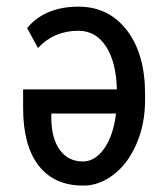

<svg xmlns="http://www.w3.org/2000/svg" viewBox="-20 -559 506 588"><path d="M220.2 -538.6Q313 -538.6 368.7 -466.1Q424.3 -393.6 424.3 -271V-252.9Q424.3 -179.2 397.9 -118.2Q371.6 -57.1 326.7 -23.4Q281.7 10.3 233.9 9.3Q146 9.3 98.4 -51.8Q50.8 -112.8 50.8 -228.5V-285.2H337.9Q335.9 -368.7 304.7 -416.7Q273.4 -464.8 220.2 -464.8Q145.5 -464.8 96.2 -412.1L63 -473.1Q117.7 -538.6 220.2 -538.6ZM233.9 -64.5Q271 -64.5 299.1 -104Q327.1 -143.6 335.4 -211.4H137.2V-198.7Q137.2 -136.2 162.8 -100.3Q188.5 -64.5 233.9 -64.5Z"/></svg>

Font: Roboto Condensed
Style: Regular
Weight: 400
Designer: Google
Version: Version 2.001047; 2015